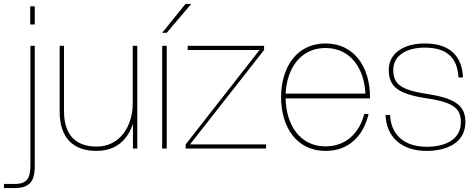

<svg xmlns="http://www.w3.org/2000/svg" viewBox="-89 -752 2412 972"><path d="M87 79V-520H65V80C65 136 57 179 -10 179H-69V200H-13C82 200 87 139 87 79ZM64 -628H87V-720H64Z M235 -190V-520H213V-187C213 -56 280 12 399 12C498 12 558 -44 584 -126V0H606V-520H583V-229C583 -114 519 -10 400 -10C296 -10 235 -67 235 -190Z M732 0H755V-520H732ZM732 -586H755L879 -732H850Z M851 0H1258V-21H873L1248 -499V-520H861V-499H1225L851 -21Z M1559 12C1678 12 1751 -65 1777 -175H1755C1731 -79 1662 -11 1559 -11C1428 -11 1359 -122 1357 -254H1784V-261C1784 -409 1707 -532 1559 -532C1411 -532 1334 -409 1334 -260C1334 -111 1411 12 1559 12ZM1357 -278C1363 -405 1432 -509 1559 -509C1686 -509 1755 -405 1761 -278Z M2071 12C2169 12 2267 -27 2267 -134C2267 -208 2229 -252 2081 -275C1940 -296 1902 -325 1902 -399C1902 -472 1971 -511 2061 -511C2178 -511 2227 -455 2232 -360H2255C2250 -466 2191 -532 2061 -532C1956 -532 1879 -483 1879 -398C1879 -314 1925 -276 2073 -254C2215 -233 2244 -198 2244 -133C2244 -45 2165 -9 2071 -9C1956 -9 1890 -71 1886 -170H1863C1866 -64 1938 12 2071 12Z"/></svg>

Font: Aspekta 50
Style: Regular
Weight: 50
Designer: Ivo Dolenc
Version: Version 2.000